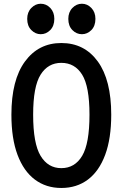

<svg xmlns="http://www.w3.org/2000/svg" viewBox="-20 -966 640 1002"><path d="M300 15Q220.5 15 162 -28.8Q103.5 -72.5 71.5 -157.8Q39.5 -243 39.5 -367.5Q39.5 -548.5 110.2 -645Q181 -741.5 300 -741.5Q420.5 -741.5 490.5 -645Q560.5 -548.5 560.5 -367.5Q560.5 -243 528.8 -157.8Q497 -72.5 438.8 -28.8Q380.5 15 300 15ZM300 -88.5Q370.5 -88.5 408.8 -152.8Q447 -217 447 -367.5Q447 -514.5 408.8 -576.2Q370.5 -638 300 -638Q230.5 -638 191.8 -576.2Q153 -514.5 153 -367.5Q153 -217 191.8 -152.8Q230.5 -88.5 300 -88.5ZM192.5 -787.5Q165 -787.5 143.5 -809Q122 -830.5 122 -867.5Q122 -902.5 143.5 -924.5Q165 -946.5 192.5 -946.5Q221.5 -946.5 242.5 -924.5Q263.5 -902.5 263.5 -867.5Q263.5 -830.5 242.2 -809Q221 -787.5 192.5 -787.5ZM407.5 -787.5Q379 -787.5 357.8 -809Q336.5 -830.5 336.5 -867.5Q336.5 -902.5 357.8 -924.5Q379 -946.5 407.5 -946.5Q435.5 -946.5 456.8 -924.5Q478 -902.5 478 -867.5Q478 -830.5 456.8 -809Q435.5 -787.5 407.5 -787.5Z"/></svg>

Font: Spline Sans Mono Medium
Style: Regular
Weight: 500
Monospace: yes
Version: Version 1.004